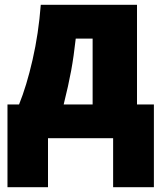

<svg xmlns="http://www.w3.org/2000/svg" viewBox="-20 -573 668 796"><path d="M364 -413V-140H244Q264 -220 275 -280Q286 -340 294 -413ZM548 -553H149Q140 -434 115 -325Q90 -216 59 -140H11V203H179V0H449V203H618V-140H548Z"/></svg>

Font: Noto Sans Display SemiCondensed Black
Style: Regular
Weight: 900
Width: 4
Designer: Monotype Design Team
Foundry: Monotype Imaging Inc.
Version: Version 1.900